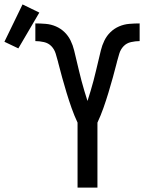

<svg xmlns="http://www.w3.org/2000/svg" viewBox="-146 -849 666 869"><path d="M205 0V-294Q190 -326 178 -360Q166 -394 155.5 -428.5Q145 -463 135.5 -497.5Q126 -532 117 -567V-568Q112 -587 106 -606.5Q100 -626 86.5 -640Q73 -654 53 -658.5Q33 -663 14 -663V-743Q37 -743 61 -741Q85 -739 107 -729.5Q129 -720 146 -703.5Q163 -687 173.5 -665.5Q184 -644 189.5 -621Q195 -598 200.5 -575Q206 -552 211.5 -529Q217 -506 223 -483Q229 -460 236 -437Q243 -414 250 -392Q257 -414 264 -437Q271 -460 277 -483Q283 -506 288.5 -529Q294 -552 299.5 -575Q305 -598 310.5 -621Q316 -644 326.5 -665.5Q337 -687 354 -703.5Q371 -720 393 -729.5Q415 -739 439 -741Q463 -743 486 -743V-663Q467 -663 447 -658.5Q427 -654 413.5 -640Q400 -626 394 -606.5Q388 -587 383 -568V-567Q374 -532 364.5 -497.5Q355 -463 344.5 -428.5Q334 -394 322 -360Q310 -326 295 -294V0ZM-63 -630 -126 -660 -44 -829 32 -792Z"/></svg>

Font: Iosevka Term Curly Medium
Style: Regular
Weight: 500
Designer: Belleve Invis
Foundry: Belleve Invis
Version: Version 32.3.0